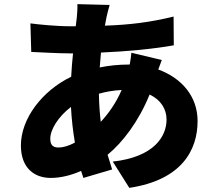

<svg xmlns="http://www.w3.org/2000/svg" viewBox="-20 -836 1040 928"><path d="M762 -546 615 -581C614 -567 611 -545 607 -524H601C554 -524 506 -519 462 -510L468 -582C592 -587 726 -600 820 -617L819 -756C706 -728 605 -716 487 -712L495 -754C499 -771 503 -789 510 -812L354 -816C355 -796 353 -769 351 -749L346 -709H322C251 -709 163 -718 127 -723L131 -585C181 -583 259 -578 317 -578H333C329 -541 326 -503 324 -465C183 -397 81 -262 81 -133C81 -22 148 24 225 24C276 24 327 10 372 -10L383 24L522 -17L500 -88C572 -147 650 -248 703 -379C757 -354 785 -309 785 -258C785 -177 725 -77 525 -55L605 72C858 34 935 -110 935 -251C935 -370 858 -459 745 -500ZM568 -401C540 -337 505 -288 467 -247C462 -288 459 -333 458 -383C490 -392 526 -399 568 -401ZM342 -147C313 -131 285 -123 263 -123C233 -123 223 -138 223 -166C223 -209 261 -272 323 -319C326 -259 333 -200 342 -147Z"/></svg>

Font: Noto Sans TC Black
Style: Regular
Weight: 900
Designer: Ryoko NISHIZUKA 西塚涼子 (kana, bopomofo & ideographs); Paul D. Hunt (Latin, Greek & Cyrillic); Sandoll Communications 산돌커뮤니
Foundry: Adobe
Version: Version 2.004;hotconv 1.0.118;makeotfexe 2.5.65603